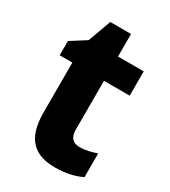

<svg xmlns="http://www.w3.org/2000/svg" viewBox="-168 -813 744 841"><g transform="rotate(30 203.5 -392.5)"><path d="M295 -187C262 -187 243 -205 243 -244V-492H373V-615H243V-729H138L96 -613L19 -564V-492H83V-240C83 -104 144 -56 246 -56C302 -56 345 -67 380 -84V-204C351 -194 324 -187 295 -187Z"/></g></svg>

Font: Noto Sans Malayalam UI SemiCondensed ExtraBold
Style: Regular
Weight: 800
Width: 4
Designer: Jelle Bosma - Monotype Design Team
Foundry: Monotype Imaging Inc.
Version: Version 2.104